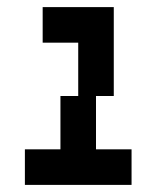

<svg xmlns="http://www.w3.org/2000/svg" viewBox="-20 -520 440 540"><path d="M300 -500H100V-400H200V-250H150V-100H50V0H350V-100H250V-250H300Z"/></svg>

Font: LS-VG5000 Shifted
Style: Regular
Weight: 400
Designer: Justin Bihan, 2021
Foundry: Justin Bihan, 2021
Version: Version 1.000;Glyphs 3.1.2 (3151)